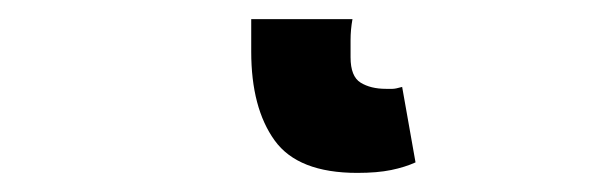

<svg xmlns="http://www.w3.org/2000/svg" viewBox="-20 35 640 201"><path d="M354 216Q292 216 267.5 182Q243 148 243 89V55H349Q347 66 347 77Q347 88 347 95Q347 115 357.5 121.5Q368 128 384 128Q388 128 391 128Q394 128 401 126L415 205Q404 210 389.5 213Q375 216 354 216Z"/></svg>

Font: Source Code Pro
Style: Bold
Weight: 700
Monospace: yes
Designer: Paul D. Hunt, Teo Tuominen
Foundry: Adobe Systems Incorporated
Version: Version 2.030;PS 1.000;hotconv 16.6.51;makeotf.lib2.5.65220